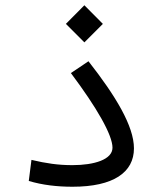

<svg xmlns="http://www.w3.org/2000/svg" viewBox="-20 -708 626 730"><path d="M255.9 2C411.6 2 489.3 -52.7 489.3 -144C489.3 -228.5 419.4 -343.8 316.4 -475.1L249.5 -430.2C347.7 -299.3 407.7 -194.8 407.7 -146.5C407.7 -101.6 338.9 -80.1 254.9 -80.1C201.2 -80.1 155.3 -86.9 99.6 -100.1L89.4 -20C141.6 -4.4 197.3 2 255.9 2ZM300.8 -546.9 371.1 -617.2 300.8 -688 230.5 -617.2Z"/></svg>

Font: Cascadia Code SemiLight
Style: Regular
Weight: 350
Monospace: yes
Designer: Aaron Bell
Foundry: Saja Typeworks
Version: Version 2404.023